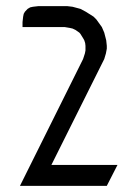

<svg xmlns="http://www.w3.org/2000/svg" viewBox="-20 -604 447 624"><path d="M44.9 0 250 -412.1 255.9 -430.2 257.8 -439.9V-455.1L256.8 -463.9L253.9 -473.1L250 -480L241.2 -494.1L237.8 -498L225.1 -506.8L215.8 -511.2L207 -513.2L189.9 -516.1H53.2V-532.2L55.2 -549.8L57.1 -559.1L61 -565.9L69.8 -575.2L78.1 -580.1L86.9 -582L104 -584H199.2L215.8 -582L241.2 -575.2L258.8 -565.9L284.2 -549.8L293 -541L311 -516.1L318.8 -498L325.2 -473.1L327.1 -455.1V-445.8L324.2 -430.2L318.8 -412.1L147 -67.9H361.8L327.1 0Z"/></svg>

Font: Petahja
Style: Regular
Weight: 400
Designer: T. Christopher White
Version: Version 1.1